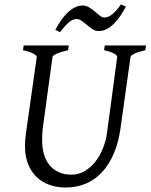

<svg xmlns="http://www.w3.org/2000/svg" viewBox="-20 -817 668 852"><path d="M625 -594.2Q594.2 -587.4 577.1 -579.1Q560.1 -570.8 559.1 -564L515.1 -250Q506.3 -186 485.4 -136.5Q464.4 -86.9 433.1 -53.2Q401.9 -19.5 361.1 -2.2Q320.3 15.1 272 15.1Q231.9 15.1 198.5 2.9Q165 -9.3 141.1 -32.7Q117.2 -56.2 104 -90.6Q90.8 -125 90.8 -169.9Q90.8 -195.8 95.2 -226.1L143.1 -564Q144 -569.8 128.9 -578.6Q113.8 -587.4 82 -594.2L85 -615.2H285.2L282.2 -594.2Q251.5 -587.4 232.7 -579.1Q213.9 -570.8 212.9 -564L169.9 -249Q168 -234.9 167.5 -220.7Q167 -206.5 167 -193.8Q167 -159.7 175.3 -131.8Q183.6 -104 200 -84Q216.3 -64 240.7 -53Q265.1 -42 296.9 -42Q328.6 -42 355.5 -57.6Q382.3 -73.2 402.8 -99.1Q423.3 -125 436.8 -158.7Q450.2 -192.4 455.1 -229L500 -564Q501 -569.8 487.3 -578.6Q473.6 -587.4 441.9 -594.2L444.8 -615.2H627.9ZM538.6 -787.6Q528.3 -768.1 515.4 -748.5Q502.4 -729 487.3 -713.6Q472.2 -698.2 454.8 -688.7Q437.5 -679.2 418.5 -679.2Q402.8 -679.2 390.4 -687.5Q377.9 -695.8 366.5 -705.8Q355 -715.8 343.5 -724.1Q332 -732.4 319.3 -732.4Q302.2 -732.4 284.7 -717Q267.1 -701.7 246.6 -674.3L225.6 -684.6Q235.8 -704.1 248.8 -723.4Q261.7 -742.7 277.1 -758.1Q292.5 -773.4 310.1 -783Q327.6 -792.5 346.2 -792.5Q362.3 -792.5 375.7 -784.2Q389.2 -775.9 400.9 -765.9Q412.6 -755.9 422.9 -747.6Q433.1 -739.3 443.4 -739.3Q460.4 -739.3 479.2 -754.6Q498 -770 516.6 -797.4Z"/></svg>

Font: Gentium Plus Am
Style: Italic
Weight: 400
Italic angle: -8°
Designer: J. Victor Gaultney, Annie Olsen, Iska Routamaa, Becca Hirsbrunner
Foundry: SIL International
Version: Version 5.000